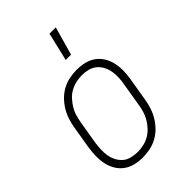

<svg xmlns="http://www.w3.org/2000/svg" viewBox="-222 -842 945 945"><g transform="rotate(-45 250.0 -370.0)"><path d="M199 8Q171 8 145 1.5Q119 -5 98.5 -20Q78 -35 64.5 -57.5Q51 -80 45.5 -106Q40 -132 40.5 -160Q41 -188 45 -215L65 -335Q69 -360 77 -384.5Q85 -409 99 -432Q113 -455 132 -474Q151 -493 174.5 -505.5Q198 -518 223.5 -523Q249 -528 274 -528Q302 -528 328.5 -521.5Q355 -515 375.5 -500Q396 -485 409.5 -462.5Q423 -440 428.5 -414Q434 -388 433.5 -360Q433 -332 428 -305L408 -185Q404 -160 396 -135.5Q388 -111 374 -88Q360 -65 341 -46Q322 -27 298.5 -14.5Q275 -2 249.5 3Q224 8 199 8ZM200 -29Q221 -29 241.5 -33.5Q262 -38 281 -48.5Q300 -59 315.5 -75.5Q331 -92 342 -111Q353 -130 359 -150Q365 -170 368 -191L388 -311Q392 -332 393 -354Q394 -376 390.5 -396.5Q387 -417 377.5 -435.5Q368 -454 352.5 -467Q337 -480 316 -485.5Q295 -491 274 -491Q253 -491 232.5 -486.5Q212 -482 192.5 -471.5Q173 -461 158 -444.5Q143 -428 131.5 -409Q120 -390 114.5 -370Q109 -350 105 -329L85 -209Q82 -188 81 -166Q80 -144 83.5 -123.5Q87 -103 96.5 -84.5Q106 -66 121 -53Q136 -40 157.5 -34.5Q179 -29 200 -29ZM270 -600 305 -748H349L307 -600Z"/></g></svg>

Font: Iosevka Curly Slab Extralight
Style: Italic
Weight: 200
Italic angle: -9°
Monospace: yes
Designer: Belleve Invis
Foundry: Belleve Invis
Version: Version 22.1.2; ttfautohint (v1.8.4)